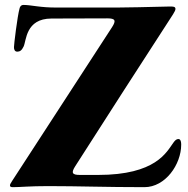

<svg xmlns="http://www.w3.org/2000/svg" viewBox="-20 -758 765 782"><path d="M32.7 4.3C63.2 4.3 99.8 0 176.1 0C299.7 0 409.8 4.3 568.2 4.3C653.4 4.3 718 -88.1 718 -169C718 -188.9 710.9 -191.8 706.7 -191.8C698.5 -191.8 692.8 -186.1 686.1 -176.8C658.4 -138.8 615.4 -45.5 379.3 -45.5H305.4C273.4 -45.5 269.2 -54.3 286.6 -81.3C419.4 -288.4 544.7 -484.4 684.7 -699.6C691.4 -710.2 694.6 -717 694.6 -721.6C694.6 -731.5 684.7 -731.5 671.9 -731.5C637.8 -731.5 591.6 -728.7 458.1 -727.3H213.8C144.2 -726.6 109.4 -737.6 76 -737.9C63.9 -737.9 60.7 -728 59.7 -723.7C50.8 -692.8 36.6 -574.2 36.9 -566.1C36.6 -555.8 40.5 -547.6 50.4 -547.6C60.4 -547.6 68.5 -552.2 76 -568.2C87.7 -591.3 83.5 -682.2 189.6 -682.5L417.6 -683.2C449.6 -683.2 453.8 -674.4 436.4 -647.4C296.2 -431.8 170.8 -239 29.1 -20.6C22.7 -10.3 20.6 -7.5 20.6 -2.1C20.6 3.2 26.3 4.3 32.7 4.3Z"/></svg>

Font: Margiela Serif
Style: Bold
Weight: 700
Designer: Andreas Faust, Stefan Endress
Version: Version 1.002;FEAKit 1.0